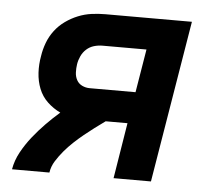

<svg xmlns="http://www.w3.org/2000/svg" viewBox="-43 -567 686 614"><g transform="rotate(5 300.0 -260.0)"><path d="M17 0Q22 -29 36.5 -55.5Q51 -82 70 -106Q89 -130 110.5 -152Q132 -174 155 -194Q132 -205 113.5 -222.5Q95 -240 85.5 -264Q76 -288 74.5 -315Q73 -342 78 -369Q81 -390 89 -411.5Q97 -433 111 -451.5Q125 -470 144 -483.5Q163 -497 184 -505.5Q205 -514 227 -517Q249 -520 271 -520H549L463 0H343L372 -179H302Q285 -167 268.5 -154.5Q252 -142 236 -129Q220 -116 204.5 -101.5Q189 -87 175.5 -71Q162 -55 151 -37.5Q140 -20 137 0ZM389 -280 412 -419H271Q257 -419 243.5 -415Q230 -411 219.5 -401.5Q209 -392 203 -379Q197 -366 195 -353Q193 -340 193.5 -326.5Q194 -313 200 -302Q206 -291 217.5 -285.5Q229 -280 242 -280Z"/></g></svg>

Font: Zed Sans Extended
Style: Bold Italic
Weight: 700
Width: 7
Italic angle: -9°
Designer: Belleve Invis
Foundry: Belleve Invis
Version: Version 1.0.0; ttfautohint (v1.8.4)